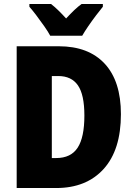

<svg xmlns="http://www.w3.org/2000/svg" viewBox="-20 -947 671 967"><path d="M589 -372Q589 -192 502 -96Q415 0 263 0H64V-714H276Q426 -714 507.5 -626Q589 -538 589 -372ZM405 -365Q405 -470 372.5 -517Q340 -564 274 -564H241V-151H263Q337 -151 371 -203Q405 -255 405 -365ZM233 -767Q223 -786 203.5 -814Q184 -842 163.5 -869Q143 -896 128 -913V-927H237Q255 -913 273 -895.5Q291 -878 313 -854Q335 -878 354 -896Q373 -914 391 -927H498V-913Q483 -895 463 -868.5Q443 -842 424.5 -815Q406 -788 394 -767Z"/></svg>

Font: Noto Sans Ethiopic Condensed Black
Style: Regular
Weight: 900
Width: 3
Designer: Monotype Design Team
Foundry: Monotype Imaging Inc.
Version: Version 2.102; ttfautohint (v1.8.4.7-5d5b)